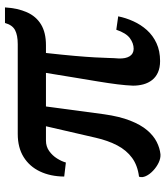

<svg xmlns="http://www.w3.org/2000/svg" viewBox="32 -670 649 752"><g transform="rotate(-90 356.0 -294.5)"><path d="M127 10Q111.5 11 94.2 2.8Q77 -5.5 62.8 -19Q48.5 -32.5 41.8 -47.2Q35 -62 39.5 -74Q83.5 -79.5 113.2 -101.2Q143 -123 162 -159.2Q181 -195.5 192 -243.5L237 -438.5H181Q157.5 -438.5 139.8 -425.8Q122 -413 110.8 -395Q99.5 -377 95 -360.5L40 -367Q40.5 -421 60 -462Q79.5 -503 116.5 -526Q153.5 -549 207 -549H558.5Q593.5 -549 613.5 -559.5Q633.5 -570 641.5 -599H702.5Q699.5 -549.5 683.5 -513.2Q667.5 -477 635.8 -457.8Q604 -438.5 554.5 -438.5H524Q516.5 -371 512.5 -324.8Q508.5 -278.5 506.8 -247.2Q505 -216 504.5 -194Q504 -172 502.5 -153.5Q501.5 -126.5 511 -111Q520.5 -95.5 540 -95Q562 -95 582 -109.8Q602 -124.5 615 -163L667.5 -155.5Q661.5 -125.5 648.2 -96.2Q635 -67 613.8 -43.2Q592.5 -19.5 562.2 -5.5Q532 8.5 492.5 8.5Q466.5 8.5 448 0.2Q429.5 -8 418 -22.8Q406.5 -37.5 401.2 -56.8Q396 -76 396 -97.5Q397 -124 401.2 -158.2Q405.5 -192.5 412.5 -235Q419.5 -277.5 428 -328.5Q436.5 -379.5 446 -438.5H314.5L284 -211Q275.5 -150.5 259.2 -109Q243 -67.5 221.5 -42.2Q200 -17 175.8 -4.8Q151.5 7.5 127 10Z"/></g></svg>

Font: Merriweather 36pt
Style: Bold
Weight: 700
Designer: Eben Sorkin
Foundry: Eben Sorkin
Version: Version 2.100